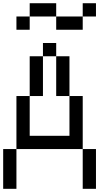

<svg xmlns="http://www.w3.org/2000/svg" viewBox="-20 -1187 707 1207"><path d="M0 0V-250H83.3V0ZM166.7 -333.3H416.7V-583.3H500V-250H83.3V-583.3H166.7ZM166.7 -583.3V-833.3H250V-583.3ZM166.7 -1000H83.3V-1083.3H166.7ZM166.7 -1083.3V-1166.7H333.3V-1083.3ZM333.3 -583.3V-833.3H416.7V-583.3ZM333.3 -833.3H250V-916.7H333.3ZM333.3 -1000V-1083.3H500V-1000ZM500 0V-250H583.3V0ZM500 -1083.3V-1166.7H583.3V-1083.3Z"/></svg>

Font: Galmuri11 Regular
Style: Regular
Weight: 400
Designer: Minseo Lee (Quiple)
Version: Version 2.356;hotconv 1.1.0;makeotfexe 2.6.0 DEVELOPMENT